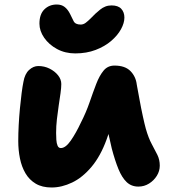

<svg xmlns="http://www.w3.org/2000/svg" viewBox="-20 -819 748 852"><path d="M314 -582Q269 -582 233 -601.5Q197 -621 176 -651.5Q155 -682 155 -714Q155 -756 177 -777.5Q199 -799 232 -799Q253 -799 267 -788Q281 -777 291 -757Q299 -741 306.5 -725.5Q314 -710 338 -710Q350 -710 360.5 -718Q371 -726 382 -737Q393 -748 403 -758Q414 -768 424.5 -776.5Q435 -785 447.5 -790Q460 -795 475 -795Q504 -795 518 -780Q532 -765 532 -741Q532 -717 517 -689.5Q502 -662 473.5 -637.5Q445 -613 404.5 -597.5Q364 -582 314 -582ZM209 13Q167 13 138.5 -4Q110 -21 93 -50Q76 -79 68.5 -116Q61 -153 61 -193Q61 -227 63 -264.5Q65 -302 68.5 -338.5Q72 -375 76 -406Q80 -437 84 -456Q90 -491 109 -508.5Q128 -526 150 -526Q177 -526 200 -514.5Q223 -503 237.5 -485Q252 -467 252 -446Q252 -430 248.5 -405Q245 -380 240.5 -350.5Q236 -321 232.5 -290Q229 -259 229 -229Q229 -214 230 -198.5Q231 -183 235.5 -172.5Q240 -162 250 -162Q271 -162 294 -195Q317 -228 339 -275Q362 -320 377.5 -365Q393 -410 407 -446.5Q421 -483 439.5 -505.5Q458 -528 488 -528Q535 -528 559 -503.5Q583 -479 587 -443Q592 -417 599 -378Q606 -339 614 -302.5Q622 -266 627 -248Q639 -206 653.5 -179.5Q668 -153 678.5 -131.5Q689 -110 689 -84Q689 -60 676 -39Q663 -18 641.5 -4.5Q620 9 594 9Q563 9 542 -11Q521 -31 505.5 -69Q490 -107 476 -160Q467 -198 459 -235Q451 -272 444.5 -307Q438 -342 433 -373L515 -389Q511 -376 502.5 -347.5Q494 -319 481 -281Q468 -243 453 -200Q426 -126 386 -78.5Q346 -31 300 -9Q254 13 209 13Z"/></svg>

Font: Shantell Sans ExtraBold
Style: Regular
Weight: 800
Designer: Stephen Nixon, Anya Danilova, Shantell Martin
Foundry: Arrow Type
Version: Version 1.011;[c5ecc13dd]